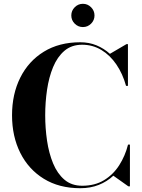

<svg xmlns="http://www.w3.org/2000/svg" viewBox="-20 -983 750 1013"><path d="M356.2 -901.4Q356.2 -926.6 374.2 -944.7Q392.2 -962.9 417.4 -962.9Q442.6 -962.9 460.6 -944.7Q478.6 -926.6 478.6 -901.4Q478.6 -876.2 460.6 -858.2Q442.6 -840.2 417.4 -840.2Q392.2 -840.2 374.2 -858.2Q356.2 -876.2 356.2 -901.4ZM665.5 -220V0H657L578 -56Q545 -25 501.2 -7.5Q457.5 10 403.5 10Q292 10 211.2 -39.8Q130.5 -89.5 87 -176.5Q43.5 -263.5 43.5 -375Q43.5 -486.5 87 -573.5Q130.5 -660.5 211.2 -710.2Q292 -760 403.5 -760Q450 -760 489.2 -743.8Q528.5 -727.5 560 -699L647 -750H655V-530H645Q627.5 -593.5 594.2 -642.5Q561 -691.5 515 -719.2Q469 -747 413.5 -747Q357.5 -747 320 -715Q282.5 -683 260.2 -629.2Q238 -575.5 228.2 -509.2Q218.5 -443 218.5 -375Q218.5 -307 228.2 -240.8Q238 -174.5 260.2 -120.8Q282.5 -67 320 -35Q357.5 -3 413.5 -3Q480.5 -3 529 -32.5Q577.5 -62 609 -111.2Q640.5 -160.5 655.5 -220Z"/></svg>

Font: Bodoni* 24pt
Style: Bold
Weight: 700
Version: Version 2.3